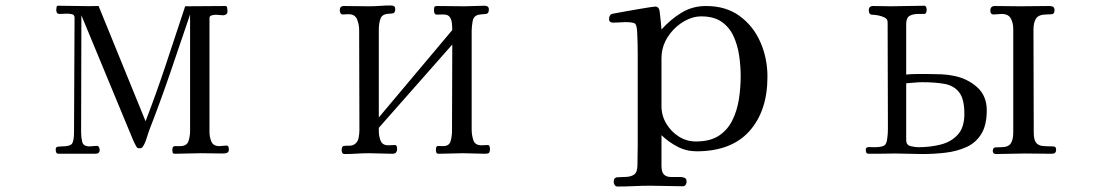

<svg xmlns="http://www.w3.org/2000/svg" viewBox="-20 -563 4040 703"><path d="M818 -16Q818 -6 811.5 -3.5Q805 -1 797 -1Q776 -1 755.5 -1.5Q735 -2 714 -2Q691 -2 667 -1Q643 0 620 0Q613 0 612 -5Q611 -10 611 -14Q611 -28 620 -28Q629 -28 639 -28Q664 -28 670 -46Q676 -64 676 -84V-510Q640 -404 603.5 -297Q567 -190 526 -85Q521 -71 516 -54.5Q511 -38 503 -26Q499 -20 492 -20Q491 -20 488 -20.5Q485 -21 484 -21Q480 -23 472 -40Q464 -57 462 -63L278 -507Q278 -400 277.5 -292.5Q277 -185 277 -78Q277 -60 281 -43.5Q285 -27 308 -27Q315 -27 321 -28Q327 -29 334 -29Q340 -29 342.5 -24Q345 -19 345 -14Q345 0 329 0H196Q188 0 186 -4.5Q184 -9 184 -16Q184 -25 192 -26Q200 -27 207 -27Q239 -27 245 -39Q251 -51 251 -80Q251 -185 252 -289.5Q253 -394 253 -498Q253 -509 243.5 -511Q234 -513 226 -513Q219 -513 213 -512.5Q207 -512 200 -512Q191 -512 188.5 -516Q186 -520 186 -528Q186 -531 187 -536.5Q188 -542 193 -542Q230 -542 267 -541Q304 -540 341 -541L513 -119Q553 -223 588 -328.5Q623 -434 658 -540Q695 -540 732 -540.5Q769 -541 806 -541Q811 -541 812 -532.5Q813 -524 813 -521Q813 -514 808 -510.5Q803 -507 797 -507Q790 -507 784 -508Q778 -509 771 -509Q765 -509 756 -507Q747 -505 747 -497V-80Q747 -61 754 -44.5Q761 -28 783 -28Q790 -28 796 -29Q802 -30 809 -30Q815 -30 816.5 -25Q818 -20 818 -16Z M1774 -17Q1774 -7 1770.5 -3.5Q1767 0 1757 0Q1736 0 1715.5 -1Q1695 -2 1675 -2Q1653 -2 1630.5 -1Q1608 0 1586 0Q1579 0 1577.5 -5Q1576 -10 1576 -15Q1576 -29 1584 -28.5Q1592 -28 1602 -28Q1625 -28 1630 -46.5Q1635 -65 1635 -83L1636 -400L1367 -95V-82Q1367 -65 1373.5 -48Q1380 -31 1402 -31Q1408 -31 1413.5 -31.5Q1419 -32 1426 -32Q1431 -32 1432.5 -27.5Q1434 -23 1434 -18Q1434 0 1417 0Q1395 0 1374 -1Q1353 -2 1331 -2Q1309 -2 1286.5 -0.5Q1264 1 1242 1Q1235 1 1233 -4Q1231 -9 1231 -14Q1231 -27 1238.5 -28.5Q1246 -30 1257 -29.5Q1268 -29 1277 -34Q1290 -42 1293 -58Q1296 -74 1296 -87Q1296 -179 1295.5 -270.5Q1295 -362 1295 -453Q1295 -473 1287.5 -492Q1280 -511 1256 -511Q1250 -511 1245 -510.5Q1240 -510 1235 -510Q1229 -510 1226.5 -515.5Q1224 -521 1224 -525Q1224 -541 1239 -541Q1262 -541 1285.5 -540.5Q1309 -540 1332 -540Q1352 -540 1371.5 -541.5Q1391 -543 1410 -543Q1418 -543 1422.5 -540.5Q1427 -538 1427 -530Q1427 -520 1423 -516.5Q1419 -513 1409 -513Q1380 -513 1373.5 -495.5Q1367 -478 1367 -454V-133L1636 -453Q1636 -465 1634.5 -478.5Q1633 -492 1626.5 -501Q1620 -510 1603 -510Q1591 -510 1580 -509.5Q1569 -509 1569 -525Q1569 -534 1570.5 -537.5Q1572 -541 1582 -541Q1607 -541 1632 -540.5Q1657 -540 1682 -540Q1700 -540 1718 -541Q1736 -542 1754 -542Q1770 -542 1770 -528Q1770 -512 1756.5 -511.5Q1743 -511 1732 -509Q1714 -505 1710.5 -485Q1707 -465 1707 -451V-88Q1707 -69 1713 -50Q1719 -31 1743 -31Q1748 -31 1754 -31.5Q1760 -32 1766 -32Q1771 -32 1772.5 -27Q1774 -22 1774 -17Z M2692 -284Q2692 -320 2686.5 -358.5Q2681 -397 2666 -430Q2651 -463 2622.5 -483Q2594 -503 2548 -503Q2516 -503 2485.5 -485.5Q2455 -468 2433.5 -440Q2412 -412 2405 -380Q2402 -365 2402 -349Q2402 -333 2402 -317Q2402 -281 2402 -245.5Q2402 -210 2402 -174Q2402 -140 2419.5 -110.5Q2437 -81 2465.5 -63Q2494 -45 2528 -45Q2580 -45 2612 -66Q2644 -87 2661.5 -122.5Q2679 -158 2685.5 -200Q2692 -242 2692 -284ZM2790 -282Q2790 -157 2724 -83Q2658 -9 2530 -9Q2493 -9 2460.5 -26Q2428 -43 2402 -68V44Q2402 68 2411.5 76.5Q2421 85 2436 85Q2451 85 2469 85Q2479 85 2486.5 88Q2494 91 2494 103Q2494 108 2490.5 113.5Q2487 119 2480 119Q2450 119 2420.5 118Q2391 117 2361 117Q2331 117 2301 118.5Q2271 120 2241 120Q2234 120 2230.5 114Q2227 108 2227 103Q2227 87 2241 86Q2255 85 2266 85Q2290 85 2302 76Q2314 67 2314 41Q2314 22 2314.5 4Q2315 -14 2315 -33V-291Q2315 -329 2315 -367.5Q2315 -406 2313 -444Q2312 -473 2303.5 -477.5Q2295 -482 2269 -482Q2259 -482 2248 -481Q2237 -480 2226 -480Q2210 -480 2210 -493Q2210 -507 2220 -512Q2221 -512 2236 -515Q2251 -518 2274 -522Q2297 -526 2320 -530Q2343 -534 2359.5 -536.5Q2376 -539 2379 -539Q2389 -539 2393 -530Q2395 -527 2396.5 -511Q2398 -495 2400 -478Q2402 -461 2402 -455Q2434 -491 2474.5 -516Q2515 -541 2565 -541Q2638 -541 2688 -504.5Q2738 -468 2764 -409Q2790 -350 2790 -282Z M3511 -146Q3511 -201 3491.5 -225.5Q3472 -250 3437.5 -256Q3403 -262 3357 -262Q3342 -262 3327.5 -260.5Q3313 -259 3298 -258V-50Q3298 -32 3314 -28Q3330 -24 3343 -24Q3385 -24 3423.5 -33.5Q3462 -43 3486.5 -69.5Q3511 -96 3511 -146ZM3593 -159Q3593 -105 3573 -72.5Q3553 -40 3518.5 -24.5Q3484 -9 3442.5 -4Q3401 1 3357 1Q3332 1 3307.5 0Q3283 -1 3258 -1Q3242 -1 3225 -0.5Q3208 0 3191 0H3162Q3154 0 3152 -4Q3150 -8 3150 -15Q3150 -25 3162.5 -24.5Q3175 -24 3181 -24Q3204 -24 3215.5 -29Q3227 -34 3229 -59Q3231 -74 3231 -89.5Q3231 -105 3231 -120Q3231 -211 3230.5 -301.5Q3230 -392 3230 -482Q3230 -493 3219.5 -498.5Q3209 -504 3196 -506.5Q3183 -509 3175 -509Q3161 -509 3161 -525Q3161 -541 3177 -541Q3194 -541 3210.5 -540.5Q3227 -540 3243 -540Q3273 -540 3303.5 -541Q3334 -542 3364 -542Q3369 -542 3371 -537Q3373 -532 3373 -528Q3373 -512 3363.5 -512Q3354 -512 3343 -512Q3323 -512 3310.5 -505Q3298 -498 3298 -475V-290Q3318 -292 3338 -292Q3358 -292 3378 -292Q3402 -292 3426.5 -291Q3451 -290 3474 -285Q3523 -275 3558 -243.5Q3593 -212 3593 -159ZM3847 -15Q3847 0 3832 0Q3807 0 3782 -0.5Q3757 -1 3732 -1Q3706 -1 3680 0Q3654 1 3628 1Q3615 1 3615 -10Q3615 -23 3625.5 -23.5Q3636 -24 3645 -24Q3672 -24 3681 -38Q3690 -52 3690 -78V-457Q3690 -479 3681 -495.5Q3672 -512 3647 -512Q3640 -512 3633 -511Q3626 -510 3618 -510Q3606 -510 3606 -524Q3606 -541 3623 -541Q3646 -541 3669 -540.5Q3692 -540 3715 -540Q3742 -540 3768.5 -540.5Q3795 -541 3822 -541Q3831 -541 3836 -538Q3841 -535 3841 -525Q3841 -512 3831 -511Q3821 -510 3812 -510Q3784 -510 3774 -496Q3764 -482 3764 -454Q3764 -360 3764.5 -266.5Q3765 -173 3765 -79Q3765 -51 3773.5 -40.5Q3782 -30 3798 -28.5Q3814 -27 3836 -27Q3847 -27 3847 -15Z"/></svg>

Font: Kaisei Tokumin
Style: Regular
Weight: 400
Designer: Font-Kai, 金井和夫
Foundry: KAZUO KANAI
Version: Version 5.003